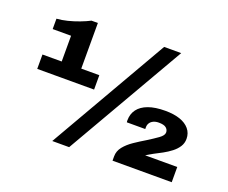

<svg xmlns="http://www.w3.org/2000/svg" viewBox="-116 -884 1281 1079"><g transform="rotate(20 525.0 -344.0)"><path d="M285 12 695 -700H797L386 12ZM641 0V-26Q641 -58 662 -84Q683 -110 715.5 -132Q748 -154 780 -173Q817 -196 843.5 -215Q870 -234 870 -252Q870 -268 857 -279Q844 -290 813 -290Q794 -290 780.5 -283.5Q767 -277 760 -266Q753 -255 753 -241V-230H643Q642 -234 642 -236.5Q642 -239 642 -242Q642 -280 662.5 -307.5Q683 -335 723.5 -350Q764 -365 825 -365Q876 -365 912.5 -352.5Q949 -340 969.5 -315.5Q990 -291 990 -257Q990 -231 976.5 -210Q963 -189 941 -172Q919 -155 893.5 -141Q868 -127 844 -115Q833 -109 823 -103Q813 -97 803 -91H995V0ZM67 -340V-426H182V-580H72V-642Q102 -644 136 -652.5Q170 -661 203 -673.5Q236 -686 261 -699H299V-426H407V-340Z"/></g></svg>

Font: Archivo SemiExpanded Black
Style: Regular
Weight: 900
Width: 6
Designer: Hector Gatti
Foundry: Omnibus-Type
Version: Version 2.001